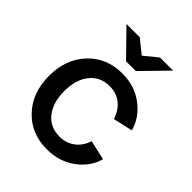

<svg xmlns="http://www.w3.org/2000/svg" viewBox="-201 -820 943 943"><g transform="rotate(45 271.0 -348.0)"><path d="M284 -518Q371 -518 433.5 -470Q496 -422 514 -353L412 -330Q398 -377 364.5 -403.5Q331 -430 284 -430Q219 -430 181 -382.5Q143 -335 143 -255Q143 -175 181 -127.5Q219 -80 284 -80Q330 -80 364 -105.5Q398 -131 412 -176L514 -153Q497 -86 434 -39Q371 8 284 8Q175 8 106 -65.5Q37 -139 37 -255Q37 -371 106 -444.5Q175 -518 284 -518ZM126 -704H218L289 -647L359 -704H450L322 -573H254Z"/></g></svg>

Font: LT Superior Semi-bold
Style: Regular
Weight: 600
Designer: Daniel Lyons
Foundry: LyonsType
Version: Version 1.0